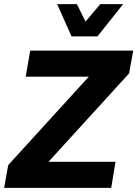

<svg xmlns="http://www.w3.org/2000/svg" viewBox="-27 -914 668 934"><path d="M-7 0 13 -111 405 -541H98L120 -668H621L601 -557L209 -127H535L514 0ZM321 -737 251 -894H347L389 -809L461 -894H572L447 -737Z"/></svg>

Font: Gantari
Style: Bold Italic
Weight: 700
Italic angle: -10°
Designer: Anugrah Pasau
Foundry: Lafontype
Version: Version 1.000; ttfautohint (v1.8.4.7-5d5b)